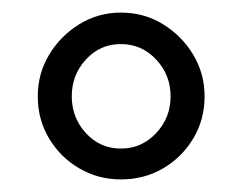

<svg xmlns="http://www.w3.org/2000/svg" viewBox="-20 -727 385 305"><path d="M172 -442Q136 -442 106 -459.5Q76 -477 58 -507Q40 -537 40 -574Q40 -610 58 -640Q76 -670 106 -688.5Q136 -707 172 -707Q209 -707 239 -688.5Q269 -670 287 -640Q305 -610 305 -574Q305 -537 287 -507Q269 -477 239 -459.5Q209 -442 172 -442ZM172 -491Q205 -491 228 -515.5Q251 -540 251 -574Q251 -608 228 -632.5Q205 -657 172 -657Q139 -657 116.5 -632.5Q94 -608 94 -574Q94 -540 116.5 -515.5Q139 -491 172 -491Z"/></svg>

Font: Asap Medium
Style: Regular
Weight: 500
Designer: Pablo Cosgaya
Foundry: Omnibus-Type
Version: Version 3.001; ttfautohint (v1.8.3)